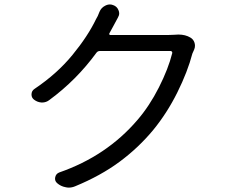

<svg xmlns="http://www.w3.org/2000/svg" viewBox="-20 -814 1040 866"><path d="M766.6 -657.2Q775.4 -658.2 784.2 -658.2Q816.4 -658.2 838.9 -644.5Q852.5 -636.7 857.4 -621.1Q859.4 -614.3 859.4 -607.4Q859.4 -598.6 855.5 -589.8Q851.6 -580.1 847.7 -572.3Q826.2 -490.2 779.8 -397Q733.4 -303.7 670.9 -227.5Q604.5 -147.5 519.5 -84.5Q434.6 -21.5 318.4 26.4Q304.7 32.2 290 32.2Q283.2 32.2 275.4 30.3Q253.9 26.4 237.3 11.7Q225.6 1 229 -14.6Q232.4 -30.3 247.1 -36.1Q460.9 -110.4 599.6 -272.5Q654.3 -335.9 696.8 -419.9Q739.3 -503.9 756.8 -574.2Q757.8 -578.1 755.4 -581.1Q752.9 -584 749 -584H430.7Q420.9 -584 415 -576.2Q325.2 -453.1 203.1 -363.3Q188.5 -351.6 169.9 -351.6Q168.9 -351.6 168 -351.6Q149.4 -352.5 133.8 -364.3Q122.1 -373 122.1 -387.7Q122.1 -404.3 135.7 -413.1Q237.3 -481.4 306.6 -565.9Q376 -650.4 413.1 -727.5Q420.9 -739.3 428.7 -760.7Q436.5 -779.3 454.1 -788.1Q464.8 -793.9 475.6 -793.9Q483.4 -793.9 490.2 -791Q507.8 -785.2 514.6 -767.6Q517.6 -760.7 517.6 -753.9Q517.6 -744.1 511.7 -734.4Q502 -716.8 492.2 -698.2Q483.4 -680.7 473.6 -664.1Q471.7 -661.1 473.1 -658.7Q474.6 -656.2 477.5 -656.2H740.2Q754.9 -656.2 766.6 -657.2Z"/></svg>

Font: Gen Jyuu GothicX Regular
Style: Regular
Weight: 400
Designer: [Source Han Sans]
Ryoko NISHIZUKA  (kana & ideographs); Paul D. Hunt (Latin, Greek & Cyrillic); Wenlong ZHANG  (bopomofo
Version: Version 1.002.20150607